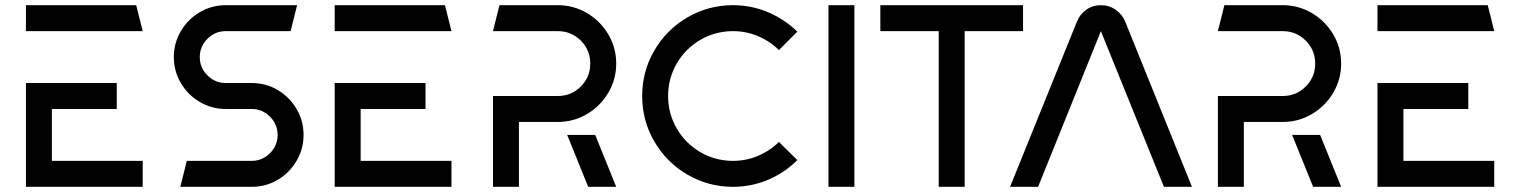

<svg xmlns="http://www.w3.org/2000/svg" viewBox="-20 -720 5859 740"><path d="M430 -400V-300H180V-100H530V0H80V-400ZM80 -700H505L530 -600H80Z M650 -500Q650 -554 677 -600Q704 -646 750 -673Q796 -700 850 -700H1125L1100 -600H850Q809 -600 779.5 -570.5Q750 -541 750 -500Q750 -459 779.5 -429.5Q809 -400 850 -400H950Q1005 -400 1050.5 -373Q1096 -346 1123 -300Q1150 -254 1150 -200Q1150 -146 1123 -100Q1096 -54 1050.5 -27Q1005 0 950 0H675L700 -100H950Q991 -100 1020.5 -129.5Q1050 -159 1050 -200Q1050 -241 1020.5 -270.5Q991 -300 950 -300H850Q796 -300 750 -327Q704 -354 677 -400Q650 -446 650 -500Z M1620 -400V-300H1370V-100H1720V0H1270V-400ZM1270 -700H1695L1720 -600H1270Z M2355 -475Q2355 -414 2324.5 -362.5Q2294 -311 2242.5 -280.5Q2191 -250 2130 -250H1980V0H1880V-350H2130Q2182 -350 2218.5 -386.5Q2255 -423 2255 -475Q2255 -527 2218.5 -563.5Q2182 -600 2130 -600H1880L1905 -700H2130Q2191 -700 2242.5 -669.5Q2294 -639 2324.5 -587.5Q2355 -536 2355 -475ZM2274 -200 2355 0H2247L2166 -200Z M2805 -700Q2876 -700 2940 -673Q3004 -646 3053 -598L2982 -527Q2948 -561 2902 -580.5Q2856 -600 2805 -600Q2737 -600 2679.5 -566.5Q2622 -533 2588.5 -475.5Q2555 -418 2555 -350Q2555 -282 2588.5 -224.5Q2622 -167 2679.5 -133.5Q2737 -100 2805 -100Q2856 -100 2902 -119.5Q2948 -139 2982 -173L3053 -103Q3004 -54 2940 -27Q2876 0 2805 0Q2710 0 2629.5 -47Q2549 -94 2502 -174.5Q2455 -255 2455 -350Q2455 -445 2502 -525.5Q2549 -606 2629.5 -653Q2710 -700 2805 -700Z M3273 -700V0H3173V-700Z M3923 -600H3698V0H3598V-600H3373V-700H3923Z M4130 -635Q4141 -664 4166 -682Q4191 -700 4223 -700Q4255 -700 4280.5 -682Q4306 -664 4317 -636L4574 0H4466L4223 -600L3981 0H3873Z M5149 -475Q5149 -414 5118.5 -362.5Q5088 -311 5036.5 -280.5Q4985 -250 4924 -250H4774V0H4674V-350H4924Q4976 -350 5012.5 -386.5Q5049 -423 5049 -475Q5049 -527 5012.5 -563.5Q4976 -600 4924 -600H4674L4699 -700H4924Q4985 -700 5036.5 -669.5Q5088 -639 5118.5 -587.5Q5149 -536 5149 -475ZM5068 -200 5149 0H5041L4960 -200Z M5639 -400V-300H5389V-100H5739V0H5289V-400ZM5289 -700H5714L5739 -600H5289Z"/></svg>

Font: SB Skate blade
Style: Regular
Weight: 400
Designer: Valerio Brotto (Silverblur_type)
Version: Version 1.003